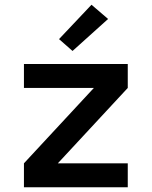

<svg xmlns="http://www.w3.org/2000/svg" viewBox="-20 -790 640 810"><path d="M81 0V-101L376 -419H81V-520H519V-419L224 -101H519V0ZM286 -575 229 -625 366 -770 436 -710Z"/></svg>

Font: Iosevka Fixed Extended
Style: Bold
Weight: 700
Width: 7
Monospace: yes
Designer: Belleve Invis
Foundry: Belleve Invis
Version: Version 24.1.1; ttfautohint (v1.8.4)